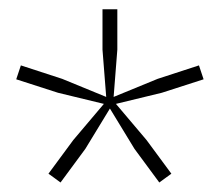

<svg xmlns="http://www.w3.org/2000/svg" viewBox="-20 -828 474 414"><path d="M230 -604 296 -526 349.5 -453.5 323.5 -434.5 270 -507 217 -594 164 -507 110.5 -434.5 84.5 -453.5 138 -526 204 -604 105 -628 15 -657 25 -687 114 -658 209 -619 201 -721V-808H233V-721L225 -619L320 -658L409 -687L419 -657L329 -628Z"/></svg>

Font: Encode Sans SC Condensed Thin Thin
Style: Regular
Weight: 250
Version: Version 3.002